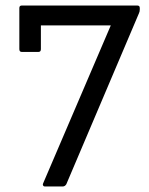

<svg xmlns="http://www.w3.org/2000/svg" viewBox="-20 -675 539 695"><path d="M142 0Q138 0 136 -3.5Q134 -7 136 -11L381 -583H128V-497Q128 -487 119 -487H59Q50 -487 50 -497V-646Q50 -655 59 -655H477Q486 -655 486 -646V-641Q486 -633 483 -627L220 -8Q215 0 207 0Z"/></svg>

Font: Sofia Sans Semi Condensed
Style: Regular
Weight: 400
Designer: Botio Nikoltchev, Ani Petrova
Foundry: lettersoup
Version: Version 4.100; ttfautohint (v1.8.4.7-5d5b)